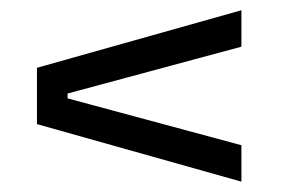

<svg xmlns="http://www.w3.org/2000/svg" viewBox="-20 -497 556 373"><path d="M111.3 -315.3V-305.9L449 -214.9V-144.1L51.8 -255.9V-365.3L449 -477.1V-406.3Z"/></svg>

Font: Anek Latin Medium
Style: Regular
Weight: 500
Designer: Yesha Goshar
Foundry: Ek Type
Version: Version 1.003